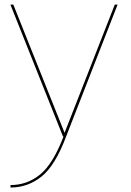

<svg xmlns="http://www.w3.org/2000/svg" viewBox="-20 -610 587 858"><path d="M261.5 0 26.5 -589.5H39.5L268.5 -16.5L493 -589.5H505.5L275.5 0Q226.5 130.5 165.2 179.2Q104 228 27 228V217Q101 217 159 170Q216.5 123.5 264 0Z"/></svg>

Font: Anybody ExtraExpanded Thin
Style: Regular
Weight: 100
Width: 8
Designer: Tyler Finck
Foundry: Etcetera Type Company
Version: Version 1.010; ttfautohint (v1.8.3) -l 8 -r 50 -G 200 -x 14 